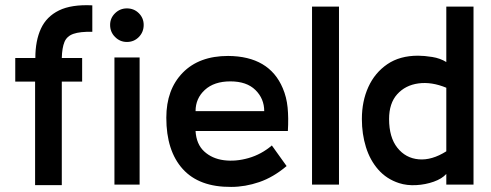

<svg xmlns="http://www.w3.org/2000/svg" viewBox="-20 -726 1932 755"><path d="M343 -601Q295 -602 269 -593Q243 -584 233.5 -561Q224 -538 223 -498H303V-405H223V2H118V-405H40V-498H119Q119 -566 141 -613.5Q163 -661 212 -685Q261 -709 343 -705ZM479 -561Q452 -561 432.5 -580.5Q413 -600 413 -628Q413 -655 432.5 -674Q452 -693 479 -693Q507 -693 526 -674Q545 -655 545 -628Q545 -600 526 -580.5Q507 -561 479 -561ZM529 0H430V-500H529Z M1112 -211H749Q752 -159 783 -130.5Q814 -102 860.5 -96Q907 -90 957.5 -104.5Q1008 -119 1049 -154L1107 -73Q1055 -29 999.5 -10Q944 9 889 9Q763 10 698.5 -61.5Q634 -133 634 -263Q634 -374 698.5 -440Q763 -506 877 -506Q1039 -505 1092 -379Q1107 -344 1111 -303Q1115 -262 1112 -211ZM886 -406Q822 -406 785.5 -372.5Q749 -339 749 -289H1019Q1019 -338 984.5 -372Q950 -406 886 -406Z M1313 0H1207V-700H1313Z M1549 -6Q1500 -22 1467.5 -59Q1435 -96 1419 -147.5Q1403 -199 1403 -258Q1403 -328 1428.5 -384Q1454 -440 1503 -473.5Q1552 -507 1624 -507Q1648 -507 1679.5 -502Q1711 -497 1735 -482V-700H1842V0H1735V-42Q1718 -23 1685.5 -11.5Q1653 0 1616.5 2Q1580 4 1549 -6ZM1735 -131V-381Q1677 -405 1625.5 -398Q1574 -391 1542 -355.5Q1510 -320 1510 -258Q1510 -186 1542.5 -145Q1575 -104 1626.5 -99.5Q1678 -95 1735 -131Z"/></svg>

Font: Kulim Park SemiBold
Style: Regular
Weight: 600
Designer: Noponies / Dale Sattler
Foundry: Noponies
Version: Version 1.000; ttfautohint (v1.8.3)